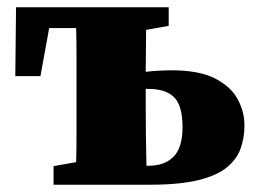

<svg xmlns="http://www.w3.org/2000/svg" viewBox="-20 -507 701 527"><path d="M22 -298 24 -487H443V-436L381 -425Q381 -397 380.5 -367Q380 -337 380 -310Q399 -312 417 -313Q435 -314 451 -314Q527 -314 570.5 -291.5Q614 -269 632.5 -234.5Q651 -200 651 -163Q651 -129 640.5 -99.5Q630 -70 602.5 -47.5Q575 -25 524 -12.5Q473 0 392 0H127V-51L189 -62Q190 -98 190 -138.5Q190 -179 190 -210V-277Q190 -309 190 -351Q190 -393 189 -430H115L91 -298ZM380 -210Q380 -177 380.5 -133.5Q381 -90 382 -52H387Q432 -52 456.5 -77Q481 -102 481 -158Q481 -217 458 -240Q435 -263 387 -263Q386 -263 384 -263Q382 -263 380 -263Z"/></svg>

Font: Source Serif Pro Black
Style: Regular
Weight: 900
Designer: Frank Grießhammer
Foundry: Adobe Systems Incorporated
Version: Version 3.001;hotconv 1.0.111;makeotfexe 2.5.65597